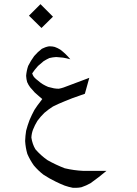

<svg xmlns="http://www.w3.org/2000/svg" viewBox="-20 -568 662 929"><path d="M236.3 -487.3 180.7 -432.6 120.1 -492.2 175.8 -547.9ZM495.1 258.8Q458 290 418 318.4Q397.5 330.1 374 337.9Q360.4 340.8 346.7 340.8Q339.8 340.8 333 340.8Q312.5 336.9 293 330.1Q270.5 321.3 249 310.5Q218.8 295.9 190.4 277.3Q165 257.8 143.6 232.4Q125 206.1 112.3 176.8Q103.5 146.5 101.6 114.3Q102.5 88.9 106.4 64.5Q113.3 38.1 123 12.7Q133.8 -12.7 146.5 -36.1Q160.2 -57.6 175.8 -77.1L184.6 -88.9L172.9 -98.6Q160.2 -109.4 147.5 -121.1Q136.7 -132.8 126 -145.5Q117.2 -157.2 111.3 -170.9Q107.4 -184.6 106.4 -201.2Q108.4 -225.6 116.2 -249Q128.9 -274.4 145.5 -296.9Q162.1 -316.4 182.6 -332Q199.2 -340.8 216.8 -343.8Q219.7 -343.8 222.7 -343.8Q234.4 -343.8 245.1 -340.8Q258.8 -335.9 271.5 -328.1Q298.8 -307.6 320.3 -281.2Q302.7 -286.1 285.2 -289.1Q269.5 -291 252.9 -292Q252 -292 251 -292Q234.4 -291 218.8 -287.1Q204.1 -280.3 190.4 -271.5Q176.8 -260.7 164.1 -249Q156.2 -240.2 148.4 -230.5Q141.6 -221.7 135.7 -212.9Q138.7 -203.1 144.5 -195.3Q153.3 -185.5 164.1 -177.7Q174.8 -168 187.5 -160.2Q199.2 -153.3 212.9 -147.5Q227.5 -143.6 241.2 -140.6Q252.9 -138.7 264.6 -138.7Q275.4 -140.6 287.1 -144.5L412.1 -191.4L390.6 -114.3L368.2 -106.4Q330.1 -93.8 293 -78.1Q263.7 -66.4 236.3 -52.7Q214.8 -39.1 195.3 -22.5Q176.8 -4.9 161.1 16.6Q148.4 37.1 139.6 59.6Q132.8 78.1 131.8 97.7Q136.7 129.9 151.4 154.3Q177.7 184.6 210 207Q250 229.5 293 246.1Q337.9 256.8 383.8 258.8Z"/></svg>

Font: Thabit
Style: Regular
Weight: 500
Designer: Regenerated by Nadim Shaikli
Foundry: MAK Alagha
Version: 0.01